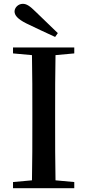

<svg xmlns="http://www.w3.org/2000/svg" viewBox="-20 -983 457 1003"><path d="M282 -810C243 -848 204 -886 167 -921C135 -953 118 -963 99 -963C75 -963 56 -943 56 -923C56 -904 71 -884 117 -861C167 -837 217 -813 268 -790ZM48 -704 147 -695C149 -595 149 -495 149 -393V-342C149 -241 149 -140 147 -41L48 -32V0H368V-32L270 -41C268 -141 268 -242 268 -343V-393C268 -494 268 -596 270 -695L368 -704V-735H48Z"/></svg>

Font: Noto Serif CJK HK SemiBold
Style: Regular
Weight: 600
Designer: Ryoko NISHIZUKA 西塚涼子 (kana & ideographs); Frank Grießhammer (Latin, Greek & Cyrillic); Wenlong ZHANG 张文龙 (bopomofo); San
Foundry: Adobe
Version: Version 2.001;hotconv 1.1.0;makeotfexe 2.6.0